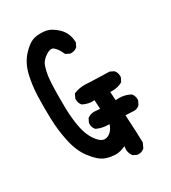

<svg xmlns="http://www.w3.org/2000/svg" viewBox="-193 -874 885 993"><g transform="rotate(-30 250.0 -377.5)"><path d="M293.5 -52.7Q263.2 -37.6 234.4 -37.6Q230 -37.6 225.6 -38.1Q180.2 -41.5 154.3 -59.1Q130.9 -74.2 101.1 -112.8Q66.9 -157.7 52 -227.3Q37.1 -296.9 35.2 -366.7Q34.2 -400.9 34.2 -433.8Q34.2 -466.8 35.2 -498.5Q37.1 -561.5 50.8 -620.6Q64.9 -680.7 101.6 -721.2Q138.2 -761.7 171.9 -770.5Q190.9 -774.9 207.8 -774.9Q224.6 -774.9 239.3 -772.5Q274.4 -766.1 308.1 -732.9Q342.8 -699.7 344.7 -645V-642.6L333.5 -620.1Q324.2 -612.3 315.2 -609.6Q306.2 -606.9 297.9 -606.9Q294.4 -606.9 290 -607.4L266.6 -619.1Q252.4 -652.8 233.4 -669.9Q226.1 -676.8 216.8 -676.8Q205.1 -676.8 190.4 -668Q156.7 -647.9 147 -620.1Q136.7 -589.8 132.8 -557.4Q128.9 -524.9 128.4 -480.5Q127.9 -458 127.9 -432.1Q127.9 -406.2 128.2 -387.7Q128.4 -369.1 128.7 -361.8Q128.9 -354.5 129.4 -347.4Q129.9 -340.3 130.4 -333Q130.9 -325.7 131.6 -318.6Q132.3 -311.5 133.1 -304.2Q133.8 -296.9 134.8 -289.6Q136.7 -275.4 139.6 -261.2Q151.9 -195.8 186 -157.2Q205.6 -135.3 223.1 -134.8Q224.1 -134.8 225.1 -134.8Q245.6 -134.8 262.7 -151.9Q277.8 -167.5 284.2 -189.9Q280.8 -189.9 277.8 -189.9Q239.7 -189.9 208 -205.6Q194.8 -220.7 194.8 -241.2Q194.8 -244.1 195.3 -249L206.5 -272L208.5 -272.9Q225.6 -285.2 248.5 -285.2Q254.9 -285.2 261.7 -284.2L281.7 -282.7L278.8 -335.9Q272.9 -335.4 268.3 -335.4Q263.7 -335.4 257.6 -335.7Q251.5 -335.9 243.2 -337.9Q226.1 -341.3 210 -350.1Q202.1 -359.4 199.5 -368.4Q196.8 -377.4 196.8 -385.7Q196.8 -389.2 197.3 -393.6L209 -417.5L211.9 -418.5Q241.2 -430.2 274.9 -430.2Q287.1 -430.2 300.3 -428.7L420.9 -424.8L443.4 -413.6L444.3 -412.1Q456.5 -398.4 456.5 -377.9Q456.5 -375 456.1 -370.1L444.3 -346.7L441.9 -345.7Q415.5 -331.5 383.3 -331.5Q377 -331.5 370.6 -332L373.5 -281.2Q383.3 -282.2 392.6 -282.2Q429.2 -282.2 460.9 -265.1L461.9 -263.7Q474.1 -250 474.1 -229.5Q474.1 -226.6 473.6 -221.7L462.4 -199.2L461.4 -198.2Q446.8 -185.5 427.2 -185.5Q421.9 -185.5 416 -186.5L378.4 -188Q385.7 -61.5 385.7 -23.4V-21.5L372.6 6.8L371.1 7.8Q357.4 20 336.9 20Q334 20 329.1 19.5L306.2 8.3L305.2 6.3Q294.4 -8.8 292 -29.3Z"/></g></svg>

Font: Bakudai
Style: Bold
Weight: 700
Version: Version 1.48